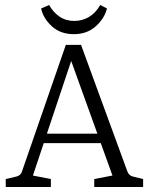

<svg xmlns="http://www.w3.org/2000/svg" viewBox="-20 -750 595 770"><path d="M140 -214H390L405 -176H128ZM491 -62Q497 -46 513 -42L554 -32V0H358V-32L431 -46L252 -543H278L112 -46L184 -32V0H3V-32L46 -42Q64 -47 68 -62L244 -570H305ZM276 -613Q222 -613 187.5 -645Q153 -677 145 -716L177 -730Q193 -701 218.5 -683.5Q244 -666 278 -666Q309 -666 336 -681.5Q363 -697 382 -730L409 -716Q399 -676 364 -644.5Q329 -613 276 -613Z"/></svg>

Font: Rasa Light
Style: Regular
Weight: 300
Designer: Anna Giedrys (Yrsa+Rasa design), David Brezina (Yrsa art-direction, Rasa art-direction, design)
Foundry: Rosetta Type Foundry
Version: Version 2.004